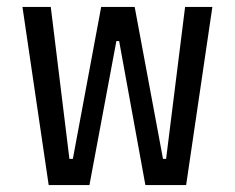

<svg xmlns="http://www.w3.org/2000/svg" viewBox="-20 -536 680 556"><path d="M45 -516H127L181 -76H191L273 -516H370L452 -76H461L516 -516H595L519 0H401L325 -417H317L239 0H121Z"/></svg>

Font: Writer
Style: Regular
Weight: 400
Monospace: yes
Designer: Mike Abbink, Paul van der Laan, Pieter van Rosmalen
Foundry: Bold Monday
Version: Version 2.001 2020